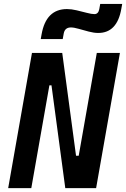

<svg xmlns="http://www.w3.org/2000/svg" viewBox="-20 -965 647 985"><path d="M314.9 0 244.1 -527.3H233.4L140.6 0H22L144 -693.4H299.3L370.1 -166H383.8L476.6 -693.4H595.2L473.1 0ZM189 -764.6 193.4 -789.1Q216.3 -918.5 323.7 -918.5Q346.2 -918.5 373.3 -912.1Q400.4 -905.8 425 -899.2Q449.7 -892.6 464.4 -892.6Q484.4 -892.6 489.3 -918L494.1 -944.8H606.9L602.5 -920.4Q581.1 -795.9 483.9 -795.9Q461.9 -795.9 435.1 -803Q408.2 -810.1 383.8 -817.1Q359.4 -824.2 343.8 -824.2Q313 -824.2 307.1 -793.9L301.8 -764.6Z"/></svg>

Font: Cascadia Mono NF SemiBold
Style: Italic
Weight: 600
Italic angle: -10°
Monospace: yes
Designer: Aaron Bell
Foundry: Saja Typeworks
Version: Version 2404.023; ttfautohint (v1.8.4)